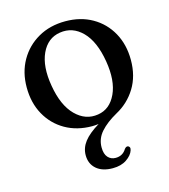

<svg xmlns="http://www.w3.org/2000/svg" viewBox="-103 -545 741 840"><g transform="rotate(-15 268.0 -125.5)"><path d="M269.5 -463Q338.5 -463 391.2 -432.8Q444 -402.5 473.8 -348.8Q503.5 -295 503.5 -225.5Q503.5 -152.5 470.5 -99Q437.5 -45.5 382 -15.5Q334.5 11 307.5 41.5Q280.5 72 280.5 111.5Q280.5 141.5 294 156.5Q307.5 171.5 328.5 171.5Q361 171.5 377.5 144Q385 134.5 393 136.5Q397.5 137.5 400.2 142.5Q403 147.5 400 156.5Q393 178 368 195Q343 212 305 212Q258 212 231.2 188.8Q204.5 165.5 204.5 126.5Q204.5 93.5 226 65.5Q247.5 37.5 294.5 9Q285.5 10 278.5 10.5Q271.5 11 265.5 11Q197 11 144.2 -19.2Q91.5 -49.5 61.8 -103Q32 -156.5 32 -227Q32 -295 62.2 -348.2Q92.5 -401.5 146 -432.2Q199.5 -463 269.5 -463ZM303.5 -32Q358.5 -40.5 385.5 -98.5Q412.5 -156.5 397.5 -247Q382 -340.5 337.5 -385.5Q293 -430.5 234 -421Q177 -412 150.2 -354.2Q123.5 -296.5 139 -206Q154.5 -113.5 200 -68Q245.5 -22.5 303.5 -32Z"/></g></svg>

Font: Fraunces 72pt S050
Style: Regular
Weight: 400
Version: Version 1.000; ttfautohint (v1.8.3)